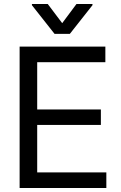

<svg xmlns="http://www.w3.org/2000/svg" viewBox="-20 -940 607 960"><path d="M78.1 -707H506.8V-628.9H166V-392.6H484.4V-315.4H166V-78.1H511.7V0H78.1ZM291 -824.2 362.3 -919.9H442.4V-914.1L329.1 -770.5H252.9L139.6 -914.1V-919.9H218.8Z"/></svg>

Font: WEMIX Pretendard Variable
Style: Regular
Weight: 400
Designer: Base glyphs from Inter by Rasmus Andersson; Hangeul glyphs from Noto Sans CJK(Source Han Sans) by Jang Soo-young and Kan
Foundry: Kil Hyung-jin
Version: Version 1.000;Glyphs 3.2 (3208)